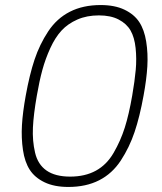

<svg xmlns="http://www.w3.org/2000/svg" viewBox="-20 -736 642 761"><path d="M82 -357Q97 -440 117 -500Q137 -560 171 -611.5Q205 -663 257 -689.5Q309 -716 379 -716Q435 -716 473.5 -697.5Q512 -679 532 -648.5Q552 -618 559.5 -571Q567 -524 564 -473Q561 -422 549 -357Q534 -274 513.5 -213Q493 -152 459 -100Q425 -48 373 -21.5Q321 5 251 5Q195 5 156.5 -13.5Q118 -32 98 -63Q78 -94 71 -141.5Q64 -189 67 -240Q70 -291 82 -357ZM504 -357Q514 -415 518 -459Q522 -503 517.5 -545.5Q513 -588 497.5 -615Q482 -642 450.5 -658.5Q419 -675 372 -675Q324 -675 286.5 -658.5Q249 -642 224 -615Q199 -588 179.5 -545.5Q160 -503 148 -459Q136 -415 126 -357Q113 -283 110.5 -230.5Q108 -178 119 -131Q130 -84 164.5 -60Q199 -36 258 -36Q317 -36 360 -59.5Q403 -83 430.5 -130.5Q458 -178 474.5 -230Q491 -282 504 -357Z"/></svg>

Font: Poppins ExtraLight
Style: Italic
Weight: 275
Italic angle: -10°
Designer: Ninad Kale (Devanagari), Jonny Pinhorn (Latin)
Foundry: Indian Type Foundry
Version: Version 3.200;PS 1.000;hotconv 16.6.54;makeotf.lib2.5.65590